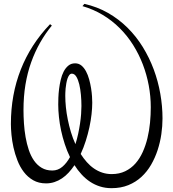

<svg xmlns="http://www.w3.org/2000/svg" viewBox="-20 -796 901 998"><path d="M249.5 -663.1Q215.8 -622.1 188.7 -574.5Q161.6 -526.9 142.1 -472.4Q122.6 -418 112.3 -356.2Q102.1 -294.4 102.1 -224.1Q102.1 -190.9 104.5 -154.5Q106.9 -118.2 113 -83.3Q119.1 -48.3 129.6 -16.8Q140.1 14.6 156.7 38.6Q173.3 62.5 196.8 76.4Q220.2 90.3 252 90.3Q281.2 90.3 304 71Q326.7 51.8 343.8 20.5Q328.1 -11.7 316.7 -46.9Q305.2 -82 297.6 -117.4Q290 -152.8 286.4 -187.5Q282.7 -222.2 282.7 -252.9Q282.7 -267.1 283.4 -288.6Q284.2 -310.1 287.1 -333.7Q290 -357.4 295.7 -381.3Q301.3 -405.3 311 -424.1Q320.8 -442.9 335.2 -454.8Q349.6 -466.8 370.6 -466.8Q389.6 -466.8 403.6 -455.1Q417.5 -443.4 427.2 -425Q437 -406.7 443.4 -383.5Q449.7 -360.4 453.4 -337.6Q457 -314.9 458.3 -294.9Q459.5 -274.9 459.5 -262.2Q459.5 -234.4 455.8 -201.7Q452.1 -168.9 444.6 -134Q437 -99.1 425.8 -63.7Q414.6 -28.3 399.4 4.4Q414.1 27.3 431.2 46.6Q448.2 65.9 468.5 79.8Q488.8 93.8 511.7 101.3Q534.7 108.9 560.5 108.9Q600.1 108.9 630.9 94Q661.6 79.1 684.1 53.7Q706.5 28.3 721.9 -5.9Q737.3 -40 746.6 -78.6Q755.9 -117.2 759.8 -158.2Q763.7 -199.2 763.7 -238.8Q763.7 -295.4 753.2 -351.8Q742.7 -408.2 722.4 -461.2Q702.1 -514.2 672.1 -562Q642.1 -609.9 602.5 -649.4Q563 -689 514.4 -718.3Q465.8 -747.6 408.7 -764.2L418.5 -775.9Q485.8 -760.7 542 -728.5Q598.1 -696.3 643.3 -651.4Q688.5 -606.4 722.4 -551.3Q756.3 -496.1 779.1 -435.1Q801.8 -374 813.2 -309.1Q824.7 -244.1 824.7 -180.2Q824.7 -140.6 818.6 -98.4Q812.5 -56.2 799.3 -15.9Q786.1 24.4 765.4 60.3Q744.6 96.2 715.3 123.3Q686 150.4 647.2 166.3Q608.4 182.1 559.6 182.1Q527.8 182.1 500 173.3Q472.2 164.6 448.2 148.7Q424.3 132.8 404.1 110.8Q383.8 88.9 367.2 62.5Q353 83.5 336.9 101.1Q320.8 118.7 302.2 131.1Q283.7 143.6 262.9 150.4Q242.2 157.2 219.2 157.2Q181.2 157.2 152.6 140.9Q124 124.5 103.8 97.9Q83.5 71.3 70.6 37.8Q57.6 4.4 50 -29.8Q42.5 -64 39.6 -95.9Q36.6 -127.9 36.6 -151.4Q36.6 -304.2 88.1 -434.8Q139.6 -565.4 240.2 -670.4ZM319.3 -297.9Q319.3 -270 322.5 -238.8Q325.7 -207.5 332.3 -174.8Q338.9 -142.1 348.6 -109.6Q358.4 -77.1 372.1 -46.9Q380.4 -72.8 386.2 -100.1Q392.1 -127.4 396 -153.6Q399.9 -179.7 401.6 -203.1Q403.3 -226.6 403.3 -245.1Q403.3 -273.4 400.6 -303.2Q397.9 -333 392.1 -357.4Q386.2 -381.8 376.7 -397.5Q367.2 -413.1 353.5 -413.1Q345.7 -413.1 340.1 -405.8Q334.5 -398.4 330.8 -387.5Q327.1 -376.5 324.7 -362.8Q322.3 -349.1 321 -336.2Q319.8 -323.2 319.6 -313Q319.3 -302.7 319.3 -297.9Z"/></svg>

Font: Montez
Style: Regular
Weight: 400
Designer: Astigmatic (AOETI)
Foundry: Astigmatic (AOETI)
Version: Version 1.001